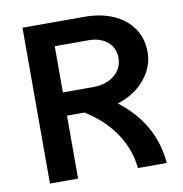

<svg xmlns="http://www.w3.org/2000/svg" viewBox="-79 -772 808 847"><g transform="rotate(-10 325.0 -349.0)"><path d="M167 -282V-386H338Q377 -386 407 -399.5Q437 -413 454 -437.5Q471 -462 471 -494Q471 -525 456 -547Q441 -569 415 -581Q389 -593 356 -593H167V-698H356Q427 -698 482.5 -674Q538 -650 570 -604.5Q602 -559 602 -494Q602 -454 583 -416Q564 -378 529 -347.5Q494 -317 444 -299.5Q394 -282 331 -282ZM77 0V-698H203V0ZM471 0Q467 -46 449 -91.5Q431 -137 398.5 -179Q366 -221 319 -256.5Q272 -292 209 -318L349 -348Q412 -316 458 -276Q504 -236 534.5 -190.5Q565 -145 581 -96.5Q597 -48 600 0Z"/></g></svg>

Font: Azeret Mono Thin Medium
Style: Regular
Weight: 500
Version: Version 1.002